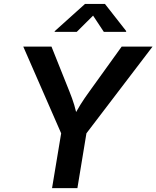

<svg xmlns="http://www.w3.org/2000/svg" viewBox="-20 -967 804 987"><path d="M247.6 0 294.4 -281.7 99.6 -727.5H244.6L336.4 -498Q351.1 -461.9 361.6 -427.7Q372.1 -393.6 380.9 -344.2H346.7Q371.6 -394 393.3 -428.7Q415 -463.4 440.4 -498L605.5 -727.5H764.2L424.3 -281.7L377.9 0ZM374.5 -803.2H260.7L261.7 -807.1L417 -946.8H519.5L628.9 -807.1L627.9 -803.2H513.7L458.5 -886.7Z"/></svg>

Font: Inter SemiBold
Style: Italic
Weight: 600
Italic angle: -9.3988°
Designer: Rasmus Andersson
Foundry: rsms
Version: Version 4.001;git-66647c0bb